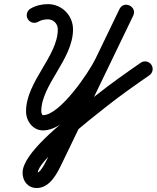

<svg xmlns="http://www.w3.org/2000/svg" viewBox="-20 -605 772 946"><path d="M117 -511C127.6 -493.1 150.6 -487.3 168.4 -497.9C182.4 -506.2 199.8 -509.7 215.9 -509.7C243.9 -509.7 264.8 -487.7 264.8 -460C264.8 -328.4 108.3 -202.6 108.3 -56.4C108.3 -9.1 141.5 37.5 192 37.5C315.4 37.5 469.9 -182.6 518.5 -283.8C518.5 -283.8 518.5 -283.7 518.5 -283.7C518.5 -283.7 518.5 -283.7 518.5 -283.7C557.7 -365 596.9 -446.2 636.2 -527.5C647 -550 635.6 -569.4 618.7 -577.5C601.8 -585.7 579.5 -582.6 568.6 -560.1C452.3 -319 336.1 -77.8 219.8 163.3C213 177.4 182 246.3 161.2 246.4C161.2 246.4 161.2 246.4 161.2 246.4C161.2 246.4 161.2 246.4 161.2 246.4C159.8 246.4 163.3 247.4 164.1 248C165 248.8 166.2 249 166.2 246C166.2 193.2 363.7 33.7 412.7 -7.1C412.7 -7.1 412.5 -7 412.3 -6.8C412.2 -6.7 412 -6.6 412 -6.6C441.4 -29.9 470.7 -53.3 500.1 -76.7C569.9 -132.2 642.9 -183.4 716.1 -234.2C733.1 -246.1 737.4 -269.4 725.5 -286.4C713.7 -303.4 690.4 -307.7 673.4 -295.9C673.4 -295.9 673.4 -295.9 673.4 -295.9C598.7 -244.1 524.4 -191.9 453.4 -135.4C424 -112 394.6 -88.6 365.3 -65.2C365.3 -65.2 365.1 -65.1 365 -65C364.8 -64.9 364.6 -64.7 364.6 -64.7C291.2 -3.5 91.2 149.9 91.2 246C91.2 287.6 117.6 321.4 161.2 321.4C161.2 321.4 161.2 321.4 161.3 321.4C161.3 321.4 161.3 321.4 161.3 321.4C227.5 321.2 262.8 246.7 287.3 195.8C403.6 -45.3 519.9 -286.4 636.2 -527.5C647 -550 635.6 -569.4 618.7 -577.6C601.8 -585.7 579.5 -582.6 568.6 -560.1C529.4 -478.8 490.2 -397.6 450.9 -316.3C450.9 -316.3 450.9 -316.3 450.9 -316.3C450.9 -316.3 450.9 -316.2 450.9 -316.2C417.7 -247.1 274.9 -37.5 192 -37.5C186.1 -37.5 183.3 -52.4 183.3 -56.4C183.3 -187.5 339.8 -313.4 339.8 -460C339.8 -528.9 285.1 -584.7 215.9 -584.7C186.3 -584.7 155.7 -577.6 130.1 -562.3C112.3 -551.8 106.4 -528.8 117 -511Z"/></svg>

Font: FRB American Cursive Extrabold
Style: Bold Italic
Weight: 800
Italic angle: -25°
Version: Version 2.0;Modular Font Editor K font №1